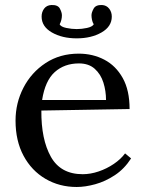

<svg xmlns="http://www.w3.org/2000/svg" viewBox="-20 -730 582 766"><path d="M286 16Q217 16 161.5 -16.5Q106 -49 74 -108.5Q42 -168 42 -249Q42 -319 73.5 -380Q105 -441 162 -478.5Q219 -516 294 -516Q350 -516 396 -492Q442 -468 469.5 -419Q497 -370 497 -295L145 -289Q144 -174 183 -104.5Q222 -35 310 -35Q341 -35 373.5 -46Q406 -57 434 -76Q462 -95 479 -118L503 -98Q476 -56 438 -31Q400 -6 360 5Q320 16 286 16ZM148 -331H403Q403 -367 392.5 -400.5Q382 -434 358 -455.5Q334 -477 295 -477Q237 -477 198.5 -442.5Q160 -408 148 -331ZM286 -577Q228 -577 187 -600.5Q146 -624 146 -664Q146 -682 156 -695.5Q166 -709 185 -710Q211 -711 219 -695.5Q227 -680 227 -669Q227 -650 218 -633Q223 -623 244.5 -618.5Q266 -614 286 -614Q306 -614 327 -618.5Q348 -623 354 -633Q349 -641 347 -651Q345 -661 345 -669Q345 -680 353.5 -695.5Q362 -711 387 -710Q405 -709 415.5 -695.5Q426 -682 426 -664Q426 -624 385 -600.5Q344 -577 286 -577Z"/></svg>

Font: Lora
Style: Regular
Weight: 400
Designer: Olga Karpushina, Alexei Vanyashin (Cyrillic)
Foundry: Cyreal
Version: Version 3.005; ttfautohint (v1.8.4.7-5d5b)